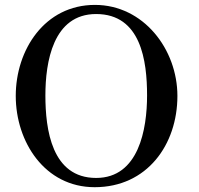

<svg xmlns="http://www.w3.org/2000/svg" viewBox="-20 -757 818 791"><path d="M44.9 -361.8C44.9 -172.9 164.1 14.2 370.1 14.2C585.9 14.2 710.9 -161.1 710.9 -361.8C710.9 -554.2 570.8 -736.8 371.1 -736.8C164.1 -736.8 44.9 -551.8 44.9 -361.8ZM167 -363.8C167 -501 198.2 -699.2 376 -699.2C561 -699.2 585.9 -505.9 585.9 -363.8C585.9 -225.1 551.8 -23.9 376 -23.9C192.9 -23.9 167 -224.1 167 -363.8Z"/></svg>

Font: MusGlyphs
Style: Regular
Weight: 400
Version: Version 2.1